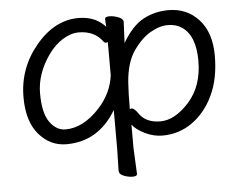

<svg xmlns="http://www.w3.org/2000/svg" viewBox="-49 -545 977 776"><g transform="rotate(-5 440.0 -157.0)"><path d="M406 -244V-379Q403 -377 399 -377Q393 -377 389 -382Q356 -428 292 -428Q260 -428 227 -407.5Q194 -387 169 -352Q115 -276 115 -196Q115 -116 141.5 -79Q168 -42 205 -42Q277 -42 343 -113Q397 -172 406 -244ZM406 -103Q334 18 204 18Q138 18 92.5 -35Q47 -88 47 -186Q47 -304 123 -395Q199 -486 296 -486Q334 -486 364 -472Q389 -459 405 -441Q404 -457 403 -472Q403 -482 421 -482Q439 -482 458 -474.5Q477 -467 477 -454Q477 -448 476 -432Q475 -416 474.5 -398.5Q474 -381 473 -369Q513 -437 559.5 -461.5Q606 -486 661 -486Q736 -486 784 -433Q832 -380 832 -287Q832 -194 800.5 -127Q769 -60 715 -21.5Q661 17 593 17Q558 17 523 0Q488 -17 472 -38V56L477 162Q477 172 459 172Q441 172 422.5 164.5Q404 157 404 144L406 55ZM471 -101Q475 -103 478 -103Q489 -103 504 -81Q531 -41 590 -41Q649 -41 706.5 -105Q764 -169 764 -271.5Q764 -374 710 -410Q687 -426 653 -426Q619 -426 581.5 -404Q544 -382 512 -335.5Q480 -289 474 -209Q471 -167 471 -101Z"/></g></svg>

Font: LXGW Bright GB
Style: Regular
Weight: 400
Designer: Christian Thalmann (Catharsis Fonts)
Foundry: LXGW / Christian Thalmann (Catharsis Fonts) / Fontworks Inc.
Version: Version 5.510